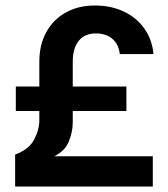

<svg xmlns="http://www.w3.org/2000/svg" viewBox="-20 -678 610 698"><path d="M37.5 -363.5H123V-454Q123 -515 148.2 -561Q173.5 -607 219 -632.5Q264.5 -658 325 -658Q384 -658 430.2 -636Q476.5 -614 504.8 -574.2Q533 -534.5 538 -481.5H415.5Q411.5 -517 388.5 -536.8Q365.5 -556.5 328 -556.5Q288 -556.5 266.2 -529.5Q244.5 -502.5 244.5 -454V-363.5H439.5V-274.5H244.5V-233.5Q244.5 -199 230.2 -163.8Q216 -128.5 177 -110H535.5V0H35V-116Q85.5 -135 104.2 -170.8Q123 -206.5 123 -241.5V-274.5H37.5Z"/></svg>

Font: Overused Grotesk SemiBold
Style: Regular
Weight: 610
Version: Version 0.004